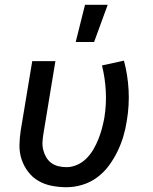

<svg xmlns="http://www.w3.org/2000/svg" viewBox="-20 -776 640 804"><path d="M259 8Q227 8 196.5 2Q166 -4 141 -18.5Q116 -33 98 -56.5Q80 -80 70.5 -108.5Q61 -137 61.5 -168Q62 -199 67 -231L115 -520H212L162 -217Q159 -200 158 -182.5Q157 -165 161 -148.5Q165 -132 173.5 -117.5Q182 -103 195 -93.5Q208 -84 224.5 -80Q241 -76 259 -76Q281 -76 303.5 -86Q326 -96 343 -113.5Q360 -131 372 -152Q384 -173 392.5 -194.5Q401 -216 407 -238.5Q413 -261 417 -283Q426 -339 423 -394.5Q420 -450 407 -502L499 -522Q515 -463 518.5 -399Q522 -335 511 -270Q506 -237 496.5 -205Q487 -173 472 -142Q457 -111 436 -82.5Q415 -54 386.5 -33Q358 -12 324.5 -2Q291 8 259 8ZM297 -600 336 -756H431L374 -600Z"/></svg>

Font: Iosevka Md Ex Obl
Style: Regular
Weight: 500
Width: 7
Italic angle: -9°
Monospace: yes
Designer: Belleve Invis
Foundry: Belleve Invis
Version: Version 32.5.0; ttfautohint (v1.8.4)